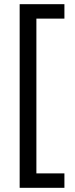

<svg xmlns="http://www.w3.org/2000/svg" viewBox="-20 -738 357 918"><path d="M288 160H74V-718H288V-649H154V91H288Z"/></svg>

Font: Noto Sans Arabic Condensed
Style: Regular
Weight: 400
Width: 3
Designer: Monotype Design Team, Nadine Chahine, Nizar Qandah and Khaled Hosny
Foundry: Monotype Imaging Inc.
Version: Version 2.012